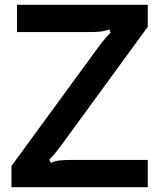

<svg xmlns="http://www.w3.org/2000/svg" viewBox="-20 -783 670 803"><path d="M28 0V-89L393 -588Q419 -623 443 -647L437 -660Q418 -653 401 -651Q384 -649 357 -649H51V-763H598V-671L239 -179Q225 -160 212.5 -144.5Q200 -129 186 -115L193 -102Q212 -110 229.5 -112Q247 -114 274 -114H598V0Z"/></svg>

Font: Open Sauce Sans SemiBold
Style: Regular
Weight: 600
Designer: Alfredo Marco Pradil
Foundry: Creative Sauce Fz LLC
Version: Version 1.477